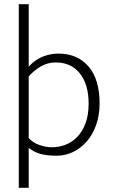

<svg xmlns="http://www.w3.org/2000/svg" viewBox="-20 -730 534 910"><path d="M452 -240Q452 -184 436 -138.5Q420 -93 392 -60.5Q364 -28 327 -10Q290 8 248 8Q203 8 172 -0.5Q141 -9 116 -29V160H69V-710H116V-414Q146 -447 182.5 -461.5Q219 -476 257 -476Q347 -476 399.5 -415Q452 -354 452 -240ZM400 -239Q400 -330 358.5 -382Q317 -434 244 -434Q206 -434 174 -415.5Q142 -397 116 -368V-76Q136 -53 167.5 -42.5Q199 -32 225 -32Q259 -32 290.5 -44Q322 -56 346.5 -81.5Q371 -107 385.5 -146Q400 -185 400 -239Z"/></svg>

Font: Mukta Mahee ExtraLight
Style: Regular
Weight: 275
Designer: Shuchita Grover, Noopur Datye, Girish Dalvi, Yashodeep Gholap
Foundry: Ek Type
Version: Version 2.538;PS 1.000;hotconv 16.6.51;makeotf.lib2.5.65220;